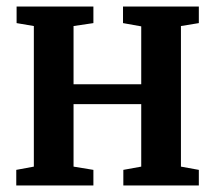

<svg xmlns="http://www.w3.org/2000/svg" viewBox="-20 -570 661 590"><path d="M30 0V-48L84 -58V-490L31 -499V-550H267V-499L206 -490V-311H414V-489L358 -499V-550H591V-499L536 -490V-58L591 -48V0H359V-48L414 -58V-250H206V-58L267 -48V0Z"/></svg>

Font: Aikya
Style: Bold
Weight: 700
Designer: Neelakash Kshetrimayum (Latin subset based on Merriweather by Eben Sorkin)
Foundry: Brand New Type
Version: Version 1.00 b005